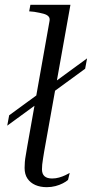

<svg xmlns="http://www.w3.org/2000/svg" viewBox="-20 -767 381 796"><path d="M10 -246 18 -289 341 -525 333 -482ZM185 -678Q188 -691 181.5 -698.5Q175 -706 160.5 -710Q146 -714 122 -718L101 -720L106 -747H272L163 -138Q161 -124 158.5 -110Q156 -96 155 -85Q154 -74 154 -65Q154 -46 164.5 -36.5Q175 -27 196 -27Q211 -27 225 -31Q239 -35 250.5 -40.5Q262 -46 269 -50L262 -21Q254 -14 240.5 -7Q227 0 210 4.5Q193 9 174 9Q147 9 126.5 0Q106 -9 94 -26.5Q82 -44 82 -71Q82 -82 83 -95Q84 -108 87 -124Q90 -140 93 -160Z"/></svg>

Font: Roboto Serif 120pt Expanded Light
Style: Italic
Weight: 300
Width: 7
Italic angle: -10°
Designer: Greg Gazdowicz
Foundry: Commercial Type
Version: Version 1.008